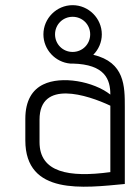

<svg xmlns="http://www.w3.org/2000/svg" viewBox="-20 -712 536 743"><path d="M463 -298C463 -378 463 -471 341 -500C361 -520 374 -548 374 -579C374 -641 323 -692 261 -692C199 -692 148 -641 148 -579C148 -520 194 -471 252 -466H256H261C387 -463 407 -404 407 -346C342 -397 218 -420 147 -385C106 -365 78 -324 78 -252V-169C78 45 304 15 463 0ZM407 -46C246 -24 133 -45 133 -162V-249C133 -405 318 -345 407 -303ZM329 -579C329 -541 299 -511 261 -511C223 -511 193 -541 193 -579C193 -617 223 -647 261 -647C299 -647 329 -617 329 -579Z"/></svg>

Font: Advent Pro
Style: Regular
Weight: 400
Designer: Andreas Kalpakidis
Foundry: Andreas Kalpakidis
Version: Version 2.002 2008